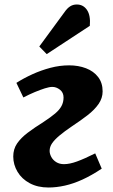

<svg xmlns="http://www.w3.org/2000/svg" viewBox="-20 -820 505 855"><path d="M53 -451Q86 -472 124.5 -489.5Q163 -507 204.5 -518Q246 -529 288 -529Q329 -529 363 -516Q397 -503 417 -477Q437 -451 437 -413Q437 -383 419 -357Q401 -331 370 -307Q339 -283 301 -258Q267 -235 245 -216.5Q223 -198 212 -182Q201 -166 201 -148Q201 -135 208.5 -121Q216 -107 230.5 -98Q245 -89 265 -89Q290 -89 323 -101Q356 -113 404 -137L433 -69Q388 -39 347.5 -20.5Q307 -2 269 6.5Q231 15 196 15Q148 15 112.5 -4Q77 -23 58 -55Q39 -87 39 -123Q39 -156 56 -181Q73 -206 103.5 -229Q134 -252 174 -277Q206 -298 225.5 -314.5Q245 -331 254 -348Q263 -365 263 -386Q263 -408 247 -420.5Q231 -433 213 -433Q200 -433 179.5 -426.5Q159 -420 135 -410Q111 -400 84 -386ZM268 -767Q279 -783 292 -791.5Q305 -800 322 -800Q351 -800 367.5 -775.5Q384 -751 380 -705L188 -579L155 -613Z"/></svg>

Font: Literata
Style: Bold Italic
Weight: 700
Italic angle: -2°
Designer: Latin by Veronika Burian and Jose Scaglione. Greek by Irene Vlachou. Cyrillic by Vera Evstafieva
Foundry: TypeTogether
Version: Version 3.103;gftools[0.9.29]